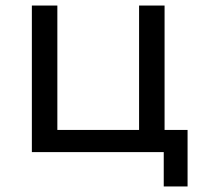

<svg xmlns="http://www.w3.org/2000/svg" viewBox="-20 -549 729 693"><path d="M657 -80H574V-529H482V-80H187V-529H95V0H571V124H657Z"/></svg>

Font: Montserrat-Alt1 Med
Style: Regular
Weight: 500
Designer: Differentunic
Foundry: Differentunic
Version: Version 7.222